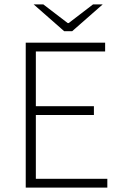

<svg xmlns="http://www.w3.org/2000/svg" viewBox="-20 -853 555 873"><path d="M97 0V-659H458V-619H143V-370H407V-330H143V-40H468V0ZM272 -711 133 -833H177L288 -748H292L403 -833H447L308 -711Z"/></svg>

Font: Source Sans 3 ExtraLight Light
Style: Regular
Weight: 300
Version: Version 3.052;hotconv 1.1.0;makeotfexe 2.6.0